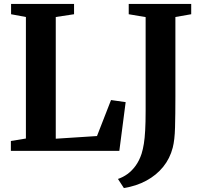

<svg xmlns="http://www.w3.org/2000/svg" viewBox="-20 -763 1025 971"><path d="M35 0V-50L111 -62.5V-677L36 -691V-743H354.5V-691L262 -677V-61.5L470.5 -75L541.5 -257L615.5 -246.5L583.5 0ZM576.5 142Q602 133.5 624.8 117Q647.5 100.5 666 75Q684.5 49.5 696 14.5Q703 -8 707.5 -35.8Q712 -63.5 714.2 -103.5Q716.5 -143.5 716.5 -202V-676.5L631 -691V-743H947V-691L867 -677V-272.5Q867 -183 865.2 -118.5Q863.5 -54 853.5 -16Q839.5 38.5 805.2 80.8Q771 123 720.2 150.5Q669.5 178 606.5 188Z"/></svg>

Font: Merriweather 48pt
Style: Bold
Weight: 700
Version: Version 2.100